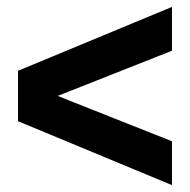

<svg xmlns="http://www.w3.org/2000/svg" viewBox="-20 -602 551 556"><path d="M478 -582V-455.1L147 -324.2L478 -192.9V-65.9L32.2 -251V-397Z"/></svg>

Font: Argentum Sans
Style: Bold
Weight: 700
Designer: Julieta Ulanovsky (Modified by Cristiano Sobral)
Foundry: Julieta Ulanovsky
Version: Version 1.000; ttfautohint (v1.5.65-e2d9)